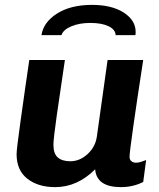

<svg xmlns="http://www.w3.org/2000/svg" viewBox="-20 -757 652 787"><path d="M199 -164Q199 -127 217 -111.5Q235 -96 268 -96Q307 -96 339 -125.5Q371 -155 377 -197L421 -511H567Q542 -349 526.5 -240Q511 -131 511 -114Q511 -102 519 -96Q527 -90 537 -90Q547 -90 559.5 -94Q572 -98 579 -101L567 -11Q525 10 476 10Q376 10 370 -63Q297 10 206 10Q136 10 92 -24.5Q48 -59 48 -125Q48 -145 63.5 -255.5Q79 -366 84 -401L100 -511H246Q226 -378 212.5 -282.5Q199 -187 199 -164ZM536 -626Q536 -617 535 -613H454Q453 -636 425 -649.5Q397 -663 350 -663Q305 -663 272 -649Q239 -635 232 -613H150Q158 -666 214 -701.5Q270 -737 357 -737Q438 -737 487 -705.5Q536 -674 536 -626Z"/></svg>

Font: Chivo
Style: Bold Italic
Weight: 700
Italic angle: -8.05°
Designer: Hector Gatti
Foundry: Omnibus-Type
Version: Version 1.007